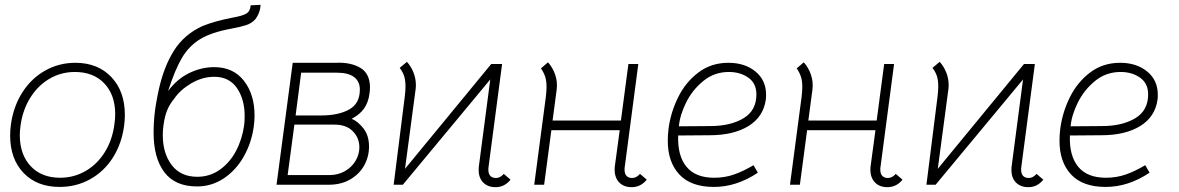

<svg xmlns="http://www.w3.org/2000/svg" viewBox="-20 -765 4880 795"><path d="M22 -204Q22 -226 25 -248Q35 -323 72 -381.5Q109 -440 166.5 -472.5Q224 -505 292 -505Q385 -505 441 -446Q497 -387 497 -289Q497 -268 494 -245Q484 -170 447.5 -112.5Q411 -55 353.5 -23Q296 9 227 9Q133 9 77.5 -49Q22 -107 22 -204ZM454 -253Q457 -273 457 -292Q457 -372 412 -419.5Q367 -467 290 -467Q233 -467 185 -439Q137 -411 105.5 -360.5Q74 -310 65 -245Q62 -224 62 -206Q62 -125 107 -77Q152 -29 229 -29Q286 -29 334.5 -57Q383 -85 414.5 -136Q446 -187 454 -253Z M616 -215Q616 -240 617 -253Q617 -259 619 -282Q621 -305 625.5 -332Q630 -359 637 -392Q658 -488 700 -555Q742 -622 818 -657Q870 -678 943 -692Q983 -699 999.5 -708.5Q1016 -718 1018 -743L1059 -745Q1057 -710 1036 -684Q1021 -668 999.5 -661Q978 -654 936 -646Q855 -631 809 -603Q763 -575 734 -526.5Q705 -478 676 -388Q713 -438 763.5 -462.5Q814 -487 867 -487Q946 -487 990 -430.5Q1034 -374 1034 -287Q1034 -266 1031 -243Q1022 -175 990 -118Q958 -61 907.5 -27Q857 7 796 7Q705 7 660.5 -52Q616 -111 616 -215ZM993 -285Q993 -354 961 -400.5Q929 -447 867 -447Q818 -447 772 -420Q726 -393 701 -356Q682 -333 672 -308Q662 -283 657 -247Q654 -226 654 -206Q654 -130 691 -81.5Q728 -33 797 -33Q849 -33 890.5 -62.5Q932 -92 957.5 -140.5Q983 -189 991 -247Q993 -260 993 -285Z M1370 -505Q1431 -508 1471.5 -484.5Q1512 -461 1512 -402Q1512 -394 1510 -378Q1505 -340 1487 -315Q1469 -290 1436 -273Q1460 -264 1484 -234.5Q1508 -205 1508 -158Q1508 -117 1488.5 -81Q1469 -45 1431 -22.5Q1393 0 1340 0H1125L1192 -505ZM1470 -394Q1470 -428 1446 -446Q1422 -464 1376 -464H1227L1204 -287H1311Q1381 -287 1425.5 -311.5Q1470 -336 1470 -394ZM1468 -155Q1468 -194 1441 -221.5Q1414 -249 1365 -249H1199L1171 -40H1343Q1380 -40 1408.5 -56.5Q1437 -73 1452.5 -99.5Q1468 -126 1468 -155Z M2014 -500H2059L2003 -75L2002 -64Q2002 -28 2034 -28Q2051 -28 2066 -45L2094 -21Q2069 10 2032 10Q2000 10 1981 -9Q1962 -28 1962 -61Q1962 -72 1963 -78L2010 -436L1648 0H1610L1656 -365Q1659 -389 1659 -407Q1659 -432 1653.5 -449.5Q1648 -467 1635 -484L1665 -509Q1682 -490 1692 -465Q1702 -440 1702 -413Q1702 -402 1701 -396L1657 -66Z M2566 -63Q2566 -45 2574.5 -36.5Q2583 -28 2597 -28Q2615 -28 2630 -45L2658 -21Q2633 10 2595 10Q2563 10 2544 -9.5Q2525 -29 2525 -63Q2525 -73 2526 -78L2546 -226H2263L2233 0H2192L2240 -363Q2243 -387 2243 -405Q2243 -430 2237.5 -447Q2232 -464 2220 -482L2249 -507Q2269 -485 2279 -455Q2289 -425 2285 -394L2268 -266H2551L2582 -500H2623L2567 -75Q2566 -71 2566 -63Z M2745 -182Q2745 -206 2748 -231Q2757 -300 2788 -362.5Q2819 -425 2872 -465Q2925 -505 2996 -505Q3064 -505 3108 -469Q3152 -433 3152 -373Q3152 -360 3151 -353Q3141 -281 3079 -243Q3017 -205 2918 -205L2788 -204Q2785 -120 2822.5 -74.5Q2860 -29 2937 -29Q2981 -29 3019.5 -42.5Q3058 -56 3100 -81L3118 -50Q3030 9 2936 9Q2841 9 2793 -42.5Q2745 -94 2745 -182ZM3112 -374Q3112 -420 3078.5 -443.5Q3045 -467 2998 -467Q2938 -467 2892.5 -430Q2847 -393 2821 -340.5Q2795 -288 2791 -242L2921 -243Q3004 -243 3058 -275Q3112 -307 3112 -374Z M3625 -63Q3625 -45 3633.5 -36.5Q3642 -28 3656 -28Q3674 -28 3689 -45L3717 -21Q3692 10 3654 10Q3622 10 3603 -9.5Q3584 -29 3584 -63Q3584 -73 3585 -78L3605 -226H3322L3292 0H3251L3299 -363Q3302 -387 3302 -405Q3302 -430 3296.5 -447Q3291 -464 3279 -482L3308 -507Q3328 -485 3338 -455Q3348 -425 3344 -394L3327 -266H3610L3641 -500H3682L3626 -75Q3625 -71 3625 -63Z M4220 -500H4265L4209 -75L4208 -64Q4208 -28 4240 -28Q4257 -28 4272 -45L4300 -21Q4275 10 4238 10Q4206 10 4187 -9Q4168 -28 4168 -61Q4168 -72 4169 -78L4216 -436L3854 0H3816L3862 -365Q3865 -389 3865 -407Q3865 -432 3859.5 -449.5Q3854 -467 3841 -484L3871 -509Q3888 -490 3898 -465Q3908 -440 3908 -413Q3908 -402 3907 -396L3863 -66Z M4367 -182Q4367 -206 4370 -231Q4379 -300 4410 -362.5Q4441 -425 4494 -465Q4547 -505 4618 -505Q4686 -505 4730 -469Q4774 -433 4774 -373Q4774 -360 4773 -353Q4763 -281 4701 -243Q4639 -205 4540 -205L4410 -204Q4407 -120 4444.5 -74.5Q4482 -29 4559 -29Q4603 -29 4641.5 -42.5Q4680 -56 4722 -81L4740 -50Q4652 9 4558 9Q4463 9 4415 -42.5Q4367 -94 4367 -182ZM4734 -374Q4734 -420 4700.5 -443.5Q4667 -467 4620 -467Q4560 -467 4514.5 -430Q4469 -393 4443 -340.5Q4417 -288 4413 -242L4543 -243Q4626 -243 4680 -275Q4734 -307 4734 -374Z"/></svg>

Font: Bellota Light
Style: Italic
Weight: 300
Italic angle: -7.5°
Designer: Kemie Guaida
Foundry: Kemie Guaida
Version: Version 4.001